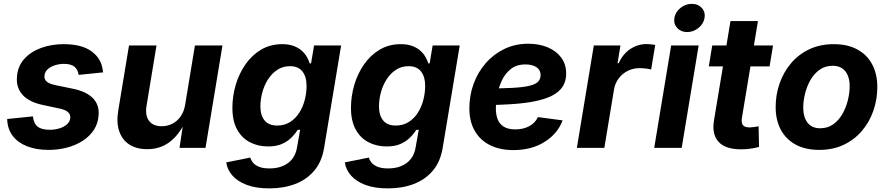

<svg xmlns="http://www.w3.org/2000/svg" viewBox="-20 -788 4731 1023"><path d="M239.5 10.7Q173.2 10.7 124.5 -8.5Q75.8 -27.7 48.6 -63Q21.4 -98.3 18.6 -146.6Q18.4 -148.7 18.3 -150.4Q18.2 -152.1 18.2 -154L155.4 -167.9Q159.3 -129.8 180.5 -113.2Q201.7 -96.5 245.9 -96.5Q272.8 -96.5 296.8 -104Q320.8 -111.5 336.7 -125.4Q352.5 -139.4 354.3 -159.1Q356.1 -177.8 342.7 -190.4Q329.3 -203 296.3 -209.9L205.5 -229.3Q134.2 -244.8 100 -282.9Q65.8 -321.1 70.3 -377.5Q73.9 -434 108.6 -473.2Q143.3 -512.3 198.7 -532.5Q254.1 -552.7 319.1 -552.7Q415.7 -552.7 468.1 -514.2Q520.6 -475.6 527.5 -412.9Q528.1 -410.4 528.7 -407.7Q529.3 -405.1 529.5 -402.4L399.1 -389Q395.1 -417 376.9 -432.4Q358.7 -447.7 319.8 -447.7Q296.1 -447.7 273.1 -440.4Q250.1 -433.2 234.5 -419.4Q218.8 -405.6 217 -385.2Q214.8 -366.9 227.4 -354.5Q240.1 -342.1 274.4 -334.6L369.3 -315Q440.9 -300.1 475.3 -264.5Q509.8 -229 505.3 -173.8Q502.6 -130.4 480.2 -96.1Q457.8 -61.8 420.9 -37.9Q384 -14.1 337.3 -1.7Q290.6 10.7 239.5 10.7Z M764 6.8Q707.7 6.8 669.5 -17.7Q631.3 -42.3 615.4 -88.5Q599.5 -134.6 610 -198.7L667.4 -545.9H813.8L760.8 -224.2Q752.6 -173.6 773.8 -144.5Q795 -115.5 841.6 -115.5Q872.5 -115.5 898.5 -128.9Q924.6 -142.3 942.5 -167.9Q960.5 -193.5 966.5 -229.8L1018.6 -545.9H1165.3L1075 0H936.5L956.9 -136.3H965.4Q932.6 -67.5 882.5 -30.3Q832.5 6.8 764 6.8Z M1414.8 215.8Q1344.1 215.8 1294.9 197.2Q1245.7 178.6 1218.2 147.2Q1190.7 115.8 1185.3 77.3L1313.5 51.5Q1317.6 66.2 1328.7 79.4Q1339.9 92.5 1361 100.9Q1382 109.4 1415.9 109.4Q1474.9 109.4 1513.9 81.2Q1552.9 52.9 1562.3 -1L1579.3 -96.7L1565.7 -95.8Q1551.9 -73.6 1531.3 -53.4Q1510.6 -33.2 1480.8 -20.5Q1450.9 -7.7 1408.6 -7.7Q1354 -7.7 1310.8 -30.5Q1267.7 -53.2 1242.9 -98.8Q1218.2 -144.4 1218.2 -212.9Q1218.2 -275.1 1235.9 -335.5Q1253.6 -395.8 1287.8 -444.9Q1321.9 -494.1 1371.2 -523.4Q1420.5 -552.7 1483.4 -552.7Q1519.4 -552.7 1545.3 -542.9Q1571.1 -533.1 1588.3 -517.4Q1605.5 -501.7 1615.6 -483.8Q1625.7 -466 1630.3 -449.7L1637.4 -450.8L1653.4 -545.9H1797.6L1706.8 0.2Q1694.6 74 1654 121.7Q1613.4 169.5 1551.8 192.7Q1490.2 215.8 1414.8 215.8ZM1456.9 -119.1Q1496.7 -119.1 1526.2 -138.2Q1555.6 -157.2 1575.1 -188.3Q1594.5 -219.4 1604 -256.5Q1613.4 -293.6 1613.4 -329.8Q1613.4 -379.1 1591.4 -407.2Q1569.4 -435.4 1525 -435.4Q1486.9 -435.4 1457.4 -415.9Q1427.9 -396.4 1407.8 -364.7Q1387.7 -333 1377.6 -295.3Q1367.4 -257.6 1367.4 -221.2Q1367.4 -173.1 1389.8 -146.1Q1412.1 -119.1 1456.9 -119.1Z M2046.6 215.8Q1976 215.8 1926.8 197.2Q1877.6 178.6 1850.1 147.2Q1822.6 115.8 1817.2 77.3L1945.3 51.5Q1949.4 66.2 1960.6 79.4Q1971.7 92.5 1992.8 100.9Q2013.8 109.4 2047.8 109.4Q2106.7 109.4 2145.7 81.2Q2184.8 52.9 2194.2 -1L2211.2 -96.7L2197.6 -95.8Q2183.8 -73.6 2163.1 -53.4Q2142.4 -33.2 2112.6 -20.5Q2082.8 -7.7 2040.5 -7.7Q1985.8 -7.7 1942.7 -30.5Q1899.5 -53.2 1874.8 -98.8Q1850 -144.4 1850 -212.9Q1850 -275.1 1867.7 -335.5Q1885.4 -395.8 1919.6 -444.9Q1953.7 -494.1 2003 -523.4Q2052.3 -552.7 2115.2 -552.7Q2151.2 -552.7 2177.1 -542.9Q2202.9 -533.1 2220.1 -517.4Q2237.3 -501.7 2247.4 -483.8Q2257.6 -466 2262.2 -449.7L2269.3 -450.8L2285.2 -545.9H2429.5L2338.6 0.2Q2326.4 74 2285.8 121.7Q2245.2 169.5 2183.6 192.7Q2122.1 215.8 2046.6 215.8ZM2088.8 -119.1Q2128.5 -119.1 2158 -138.2Q2187.5 -157.2 2206.9 -188.3Q2226.3 -219.4 2235.8 -256.5Q2245.3 -293.6 2245.3 -329.8Q2245.3 -379.1 2223.3 -407.2Q2201.3 -435.4 2156.8 -435.4Q2118.7 -435.4 2089.2 -415.9Q2059.8 -396.4 2039.7 -364.7Q2019.6 -333 2009.4 -295.3Q1999.3 -257.6 1999.3 -221.2Q1999.3 -173.1 2021.6 -146.1Q2043.9 -119.1 2088.8 -119.1Z M2715.7 11.7Q2643 11.7 2590.3 -14.9Q2537.6 -41.5 2509.2 -91.4Q2480.8 -141.2 2480.8 -210.9Q2480.8 -280 2503.7 -342.1Q2526.5 -404.1 2568.4 -451.9Q2610.4 -499.8 2667.9 -527.4Q2725.4 -555 2794.8 -555Q2852.5 -555 2898.2 -535.9Q2943.8 -516.8 2970.2 -481.2Q2996.6 -445.7 2996.6 -396Q2996.6 -345.1 2966.8 -312.3Q2937.1 -279.4 2879 -261Q2820.8 -242.6 2735.8 -235.3Q2650.8 -228 2540.3 -228L2555.4 -316.6Q2649 -316.6 2708.7 -319.7Q2768.3 -322.9 2801.4 -331Q2834.4 -339.1 2847.4 -353.2Q2860.4 -367.2 2860.4 -388.8Q2860.4 -414.7 2838.8 -429.7Q2817.1 -444.7 2779.7 -444.7Q2731.9 -444.7 2701.1 -419.9Q2670.3 -395.2 2653.2 -357.5Q2636 -319.8 2629 -279.7Q2622 -239.5 2622 -208.5Q2622 -177.4 2631.6 -152.4Q2641.3 -127.5 2664.2 -113Q2687.1 -98.6 2726.3 -98.6Q2768.3 -98.6 2800.2 -115.9Q2832.2 -133.2 2846.1 -164.1L2977.7 -146.7Q2950.8 -75.1 2881.3 -31.7Q2811.8 11.7 2715.7 11.7Z M3053.6 0 3143.9 -545.9H3285.8L3270.3 -450.8H3276.2Q3299.2 -501.3 3338.9 -527.2Q3378.6 -553.2 3424.5 -553.2Q3435.8 -553.2 3448.6 -551.9Q3461.4 -550.6 3471.1 -548.3L3449.3 -417.5Q3439.2 -420.8 3421 -422.9Q3402.8 -425 3387.3 -425Q3353.7 -425 3324.8 -410.5Q3295.8 -396 3276.5 -370.3Q3257.2 -344.6 3251.4 -310.7L3200 0Z M3465.7 0 3556 -545.9H3702.5L3612.1 0ZM3641 -617.1Q3607.9 -617.1 3588 -639.2Q3568.1 -661.3 3573.2 -692.3Q3578.3 -723.9 3605.6 -745.7Q3632.9 -767.5 3666 -767.5Q3699.4 -767.5 3719.2 -745.7Q3739.1 -723.8 3733.9 -692.3Q3728.8 -661.3 3701.5 -639.2Q3674.3 -617.1 3641 -617.1Z M4098.8 -545.9 4080.5 -434.3H3756.6L3774.9 -545.9ZM3872.1 -675.8H4018.5L3933 -159.8Q3928.8 -133.3 3938.6 -121.1Q3948.4 -109 3974.4 -109Q3983 -109 3998.3 -111.1Q4013.5 -113.2 4021.9 -115.1L4024.3 -5.3Q3999.3 1.7 3974.9 4.7Q3950.4 7.6 3927.9 7.6Q3845.3 7.6 3808.6 -32.3Q3772 -72.3 3784.3 -146.9Z M4345 10.7Q4271.2 10.7 4219.3 -17.6Q4167.5 -45.8 4140.1 -97.2Q4112.8 -148.5 4112.8 -217.2Q4112.8 -283 4133.7 -343.2Q4154.6 -403.4 4194.5 -450.7Q4234.4 -498 4291.8 -525.4Q4349.1 -552.7 4422.2 -552.7Q4495.8 -552.7 4547.7 -524.6Q4599.7 -496.5 4627 -445.1Q4654.4 -393.8 4654.4 -324.6Q4654.4 -258.7 4633.6 -198.5Q4612.8 -138.2 4572.8 -91.1Q4532.8 -43.9 4475.5 -16.6Q4418.1 10.7 4345 10.7ZM4350.1 -104.6Q4390.9 -104.6 4420.7 -126.5Q4450.4 -148.3 4469.6 -182.7Q4488.7 -217.1 4498 -256Q4507.2 -294.9 4507.2 -328.7Q4507.2 -361.5 4497.2 -385.9Q4487.1 -410.3 4467.2 -423.9Q4447.3 -437.5 4416.9 -437.5Q4376 -437.5 4346.3 -415.9Q4316.5 -394.3 4297.3 -360.1Q4278.2 -325.8 4268.9 -287.1Q4259.7 -248.3 4259.7 -214Q4259.7 -165.1 4282.3 -134.9Q4304.8 -104.6 4350.1 -104.6Z"/></svg>

Font: Inter
Style: Italic
Weight: 400
Italic angle: -9.3988°
Designer: Rasmus Andersson
Foundry: rsms
Version: Version 4.001;git-66647c0bb